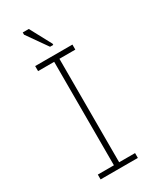

<svg xmlns="http://www.w3.org/2000/svg" viewBox="-186 -771 676 826"><g transform="rotate(-30 152.5 -357.5)"><path d="M135 -18V-545H161V-18ZM55 0V-24H240V0ZM55 -538V-563H240V-538ZM152 -603 81 -704V-715H111L168 -609V-603Z"/></g></svg>

Font: Darker Grotesque Light Light
Style: Regular
Weight: 300
Version: Version 1.000;gftools[0.9.28]